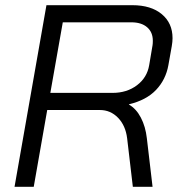

<svg xmlns="http://www.w3.org/2000/svg" viewBox="-20 -720 690 740"><path d="M159 -700H490Q562 -700 603.5 -665.5Q645 -631 645 -573Q645 -559 642 -542L629 -469Q619 -413 581.5 -373.5Q544 -334 477 -318V-317Q505 -301 523 -266.5Q541 -232 546 -187L568 0H492L470 -187Q464 -236 435 -266Q406 -296 365 -296H162L110 0H36ZM414 -362Q469 -362 508 -391.5Q547 -421 555 -469L568 -546Q569 -552 569 -563Q569 -596 547 -615Q525 -634 486 -634H222L174 -362Z"/></svg>

Font: Bai Jamjuree
Style: Italic
Weight: 400
Italic angle: -10°
Version: Version 1.000; ttfautohint (v1.6)